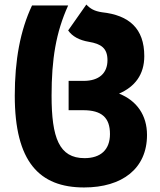

<svg xmlns="http://www.w3.org/2000/svg" viewBox="-20 -585 705 845"><path d="M350 240C518 240 627 157 627 9C627 -78 582 -142 504 -173C573 -203 615 -256 615 -338C615 -460 548 -518 429 -531C395 -536 377 -547 360 -565L280 -451C298 -425 329 -408 371 -401C425 -392 453 -373 453 -320C453 -263 416 -229 348 -229H282V-100H346C428 -100 464 -67 464 5C464 74 423 111 352 111C240 111 207 21 207 -164C207 -324 226 -442 280 -561H121C69 -451 45 -320 45 -164C45 127 153 240 350 240Z"/></svg>

Font: Noto Sans Georgian SemiCondensed Extra
Style: Regular
Weight: 800
Width: 4
Designer: Monotype Design Team
Foundry: Monotype Imaging Inc.
Version: Version 1.901